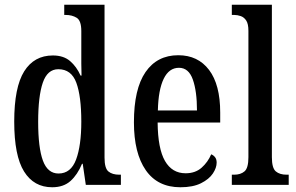

<svg xmlns="http://www.w3.org/2000/svg" viewBox="-20 -780 1250 810"><path d="M200 10Q123 10 81.5 -56.5Q40 -123 40 -267Q40 -412 82 -479Q124 -546 203 -546Q248 -546 275.5 -522.5Q303 -499 320 -461H324Q323 -484 323 -511.5Q323 -539 323 -567V-649Q323 -693 303.5 -705Q284 -717 257 -717H251V-760H421V-115Q421 -70 437.5 -56.5Q454 -43 483 -43H490V0H342L329 -89H326Q307 -43 277.5 -16.5Q248 10 200 10ZM227 -48Q279 -48 301 -107Q323 -166 323 -267Q323 -374 302 -431Q281 -488 226 -488Q180 -488 160.5 -431Q141 -374 141 -266Q141 -157 161 -102.5Q181 -48 227 -48Z M741 10Q645 10 595 -62Q545 -134 545 -264Q545 -405 594 -476Q643 -547 732 -547Q815 -547 862 -485Q909 -423 909 -305V-263H645Q646 -153 676 -101Q706 -49 763 -49Q804 -49 830.5 -72.5Q857 -96 871 -129Q881 -125 887.5 -116.5Q894 -108 894 -94Q894 -72 878 -48Q862 -24 828 -7Q794 10 741 10ZM811 -314Q811 -395 793.5 -444.5Q776 -494 735 -494Q693 -494 670.5 -447.5Q648 -401 646 -314Z M958 0V-43H968Q995 -43 1011.5 -57Q1028 -71 1028 -117V-650Q1028 -679 1019 -693Q1010 -707 996 -712Q982 -717 968 -717H958V-760H1127V-117Q1127 -71 1143.5 -57Q1160 -43 1189 -43H1198V0Z"/></svg>

Font: Noto Serif Hebrew ExtraCondensed Medium
Style: Regular
Weight: 500
Width: 2
Designer: Monotype Design Team
Foundry: Monotype Imaging Inc.
Version: Version 2.004; ttfautohint (v1.8.4.7-5d5b)